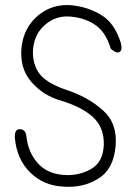

<svg xmlns="http://www.w3.org/2000/svg" viewBox="-20 -747 540 749"><path d="M412 -557Q393 -621 354 -648Q316 -676 258 -682Q202 -688 159 -653Q118 -620 110 -564Q103 -510 128 -468Q153 -426 237 -397Q323 -369 380 -318Q439 -267 431 -177Q423 -86 363 -50Q304 -13 226 -19Q149 -23 97 -75Q45 -127 38 -209Q36 -245 59 -243Q80 -242 83 -215Q90 -152 127 -111Q162 -71 223 -65Q284 -59 334 -87Q383 -114 385 -184Q386 -251 342 -291Q298 -330 222 -353Q147 -374 101 -429Q78 -456 69 -489.5Q60 -523 64 -563Q73 -640 129 -687Q157 -710 188.5 -719.5Q220 -729 254 -727Q322 -721 374 -689Q426 -659 451 -581Q459 -551 446 -544Q435 -537 412 -557Z"/></svg>

Font: Yomogi
Style: Regular
Weight: 400
Designer: satsuyako
Foundry: satsuyako
Version: Version 3.100